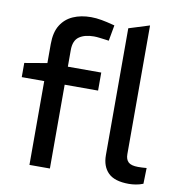

<svg xmlns="http://www.w3.org/2000/svg" viewBox="-85 -848 874 934"><g transform="rotate(10 351.5 -381.5)"><path d="M121 0V-414H10V-484L121 -503V-597Q121 -655 143 -690.5Q165 -726 203.5 -743Q242 -760 292 -760Q317 -760 344.5 -755Q372 -750 398 -743L410 -740L396 -662L382 -664Q365 -666 350 -668Q335 -670 322 -670Q276 -670 249 -651Q222 -632 222 -585V-503H387V-414H222V0ZM613 7Q542 7 510.5 -24.5Q479 -56 479 -111V-738L581 -770V-134Q581 -108 595 -95Q609 -82 643 -82Q652 -82 662.5 -82.5Q673 -83 685 -84L683 -6Q666 1 647.5 4Q629 7 613 7Z"/></g></svg>

Font: REM
Style: Regular
Weight: 400
Designer: Octavio Pardo
Foundry: Ashler Design
Version: Version 1.005;gftools[0.9.28]